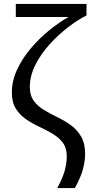

<svg xmlns="http://www.w3.org/2000/svg" viewBox="-20 -748 510 972"><path d="M60 -728H418V-670Q374 -648 324.5 -610Q275 -572 231 -523.5Q187 -475 159 -419.5Q131 -364 131 -307Q131 -265 151 -237.5Q171 -210 203 -191Q235 -172 271 -154.5Q307 -137 338.5 -114.5Q370 -92 390.5 -57Q411 -22 411 31Q411 66 400 108Q389 150 359 204H270Q298 152 308 114.5Q318 77 318 43Q318 1 298 -25.5Q278 -52 246 -71Q214 -90 178.5 -106.5Q143 -123 111.5 -144.5Q80 -166 60 -198Q40 -230 40 -280Q40 -338 66 -394.5Q92 -451 135 -502Q178 -553 228.5 -594Q279 -635 327 -662H60Z"/></svg>

Font: Murecho
Style: Regular
Weight: 400
Designer: Neil Summerour
Foundry: Positype
Version: Version 1.010; ttfautohint (v1.8.3)